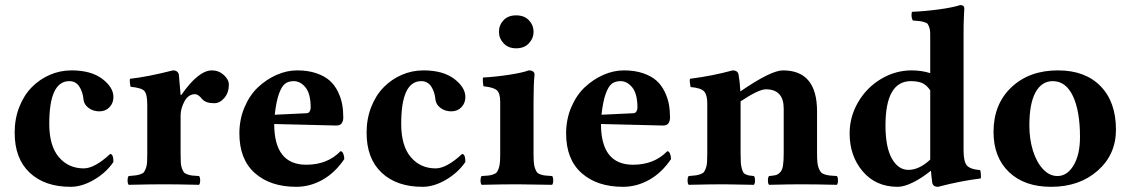

<svg xmlns="http://www.w3.org/2000/svg" viewBox="-20 -718 4404 748"><path d="M421.9 -86.9Q393.1 -44.9 346.2 -17.6Q299.3 9.8 254.9 9.8Q154.3 9.8 95.7 -45.2Q37.1 -100.1 37.1 -201.2Q37.1 -255.4 55.2 -301.3Q73.2 -347.2 103.8 -378.2Q134.3 -409.2 174.3 -426.5Q214.4 -443.8 258.8 -443.8Q334.5 -443.8 378.2 -410.9Q421.9 -377.9 421.9 -339.8Q421.9 -316.4 406.5 -300.3Q391.1 -284.2 367.2 -284.2Q342.8 -284.2 325 -297.6Q307.1 -311 305.2 -331.1Q302.7 -359.4 289.1 -380.6Q275.4 -401.9 250 -401.9Q171.9 -401.9 171.9 -235.8Q171.9 -149.9 209.2 -106Q246.6 -62 306.2 -62Q348.6 -62 409.2 -118.2Q421.9 -118.2 421.9 -86.9Z M683.6 -268.1V-120.1Q683.6 -99.1 684.3 -85.7Q685.1 -72.3 688.7 -62.3Q692.4 -52.2 696.3 -47.1Q700.2 -42 710 -38.6Q719.7 -35.2 728.5 -34.2Q737.3 -33.2 755.4 -32.2Q759.8 -27.8 759.8 -15.1Q759.8 -2.4 755.4 2Q669.4 0 619.6 0Q565.4 0 481.4 2Q477.1 -2.4 477.1 -15.1Q477.1 -27.8 481.4 -32.2Q500 -33.7 508.3 -34.7Q516.6 -35.6 526.9 -39.1Q537.1 -42.5 540.8 -47.4Q544.4 -52.2 548.3 -62.3Q552.2 -72.3 553 -85.7Q553.7 -99.1 553.7 -120.1V-309.1Q553.7 -351.6 542.2 -363.8Q530.8 -376 488.8 -379.9Q487.3 -384.8 486.1 -395.5Q484.9 -406.2 486.3 -411.1Q552.2 -418 653.8 -443.8Q664.1 -443.8 669.9 -439Q675.8 -434.1 676.8 -426.8Q681.6 -377.9 683.6 -348.1H686.5Q752.9 -443.8 805.7 -443.8Q832 -443.8 851.8 -426Q871.6 -408.2 871.6 -388.2Q871.6 -357.4 854.2 -336.7Q836.9 -315.9 814.5 -315.9Q781.7 -315.9 767.6 -332Q752.4 -351.1 739.7 -351.1Q713.9 -351.1 698.7 -323.2Q683.6 -295.4 683.6 -268.1Z M1050.3 -271 1175.3 -276.9Q1182.6 -277.3 1186.5 -284.2Q1190.4 -291 1190.4 -297.9Q1190.4 -352.5 1170.4 -377.2Q1150.4 -401.9 1124.5 -401.9Q1103.5 -401.9 1090.3 -391.6Q1077.1 -381.3 1066.7 -352.3Q1056.2 -323.2 1050.3 -271ZM1306.6 -128.9Q1313.5 -128.9 1317.4 -119.1Q1321.3 -109.4 1321.3 -98.1Q1284.7 -44.4 1236.1 -17.3Q1187.5 9.8 1134.3 9.8Q1033.2 9.8 972.9 -43.7Q912.6 -97.2 912.6 -198.2Q912.6 -253.4 932.9 -300.8Q953.1 -348.1 985.8 -378.7Q1018.6 -409.2 1058.1 -426.5Q1097.7 -443.8 1137.7 -443.8Q1180.2 -443.8 1212.6 -432.6Q1245.1 -421.4 1264.6 -403.8Q1284.2 -386.2 1296.4 -361.1Q1308.6 -335.9 1313 -311.8Q1317.4 -287.6 1317.4 -259.8Q1317.4 -246.6 1311 -237.5Q1304.7 -228.5 1288.6 -229L1048.3 -234.9Q1048.3 -76.2 1173.3 -76.2Q1255.4 -76.2 1306.6 -128.9Z M1793 -86.9Q1764.2 -44.9 1717.3 -17.6Q1670.4 9.8 1626 9.8Q1525.4 9.8 1466.8 -45.2Q1408.2 -100.1 1408.2 -201.2Q1408.2 -255.4 1426.3 -301.3Q1444.3 -347.2 1474.9 -378.2Q1505.4 -409.2 1545.4 -426.5Q1585.4 -443.8 1629.9 -443.8Q1705.6 -443.8 1749.3 -410.9Q1793 -377.9 1793 -339.8Q1793 -316.4 1777.6 -300.3Q1762.2 -284.2 1738.3 -284.2Q1713.9 -284.2 1696 -297.6Q1678.2 -311 1676.3 -331.1Q1673.8 -359.4 1660.2 -380.6Q1646.5 -401.9 1621.1 -401.9Q1543 -401.9 1543 -235.8Q1543 -149.9 1580.3 -106Q1617.7 -62 1677.2 -62Q1719.7 -62 1780.3 -118.2Q1793 -118.2 1793 -86.9Z M2058.6 -321.8V-122.1Q2058.6 -100.6 2059.6 -86.9Q2060.5 -73.2 2064.2 -62.7Q2067.9 -52.2 2071.8 -47.1Q2075.7 -42 2085.2 -38.6Q2094.7 -35.2 2104 -34.2Q2113.3 -33.2 2130.9 -32.2Q2135.3 -27.8 2135.3 -15.1Q2135.3 -2.4 2130.9 2Q2108.4 1.5 2062.3 1Q2016.1 0.5 1993.7 0Q1940.4 0 1856.4 2Q1852.1 -2.4 1852.1 -15.1Q1852.1 -27.8 1856.4 -32.2Q1874 -33.2 1883.3 -34.2Q1892.6 -35.2 1902.1 -38.6Q1911.6 -42 1915.5 -47.1Q1919.4 -52.2 1923.1 -62.7Q1926.8 -73.2 1927.7 -86.9Q1928.7 -100.6 1928.7 -122.1V-321.8Q1928.7 -354.5 1915.8 -366.2Q1902.8 -377.9 1863.8 -381.8Q1862.3 -386.7 1861.3 -398.9Q1860.4 -411.1 1861.8 -416Q1910.2 -418.5 1963.9 -426.8Q2017.6 -435.1 2039.6 -443.8Q2062.5 -443.8 2062.5 -426.8Q2058.6 -392.1 2058.6 -321.8ZM1923.8 -594.2Q1923.8 -620.1 1941.7 -639.2Q1959.5 -658.2 1990.7 -658.2Q2022.5 -658.2 2040.5 -639.2Q2058.6 -620.1 2058.6 -594.2Q2058.6 -568.8 2040.5 -549.3Q2022.5 -529.8 1990.7 -529.8Q1960 -529.8 1941.9 -549.3Q1923.8 -568.8 1923.8 -594.2Z M2323.2 -271 2448.2 -276.9Q2455.6 -277.3 2459.5 -284.2Q2463.4 -291 2463.4 -297.9Q2463.4 -352.5 2443.4 -377.2Q2423.3 -401.9 2397.5 -401.9Q2376.5 -401.9 2363.3 -391.6Q2350.1 -381.3 2339.6 -352.3Q2329.1 -323.2 2323.2 -271ZM2579.6 -128.9Q2586.4 -128.9 2590.3 -119.1Q2594.2 -109.4 2594.2 -98.1Q2557.6 -44.4 2509 -17.3Q2460.4 9.8 2407.2 9.8Q2306.2 9.8 2245.8 -43.7Q2185.5 -97.2 2185.5 -198.2Q2185.5 -253.4 2205.8 -300.8Q2226.1 -348.1 2258.8 -378.7Q2291.5 -409.2 2331.1 -426.5Q2370.6 -443.8 2410.6 -443.8Q2453.1 -443.8 2485.6 -432.6Q2518.1 -421.4 2537.6 -403.8Q2557.1 -386.2 2569.3 -361.1Q2581.5 -335.9 2585.9 -311.8Q2590.3 -287.6 2590.3 -259.8Q2590.3 -246.6 2584 -237.5Q2577.6 -228.5 2561.5 -229L2321.3 -234.9Q2321.3 -76.2 2446.3 -76.2Q2528.3 -76.2 2579.6 -128.9Z M3163.1 -284.2V-122.1Q3163.1 -101.1 3164.3 -86.9Q3165.5 -72.8 3169.7 -62.5Q3173.8 -52.2 3178.5 -46.9Q3183.1 -41.5 3193.4 -38.3Q3203.6 -35.2 3213.1 -34.2Q3222.7 -33.2 3240.2 -32.2Q3244.6 -27.8 3244.6 -15.1Q3244.6 -2.4 3240.2 2Q3154.3 0 3098.1 0Q3060.1 0 2976.1 2Q2971.7 -2.4 2971.7 -15.1Q2971.7 -27.8 2976.1 -32.2Q2994.1 -33.7 3002.7 -35.9Q3011.2 -38.1 3019.5 -46.9Q3027.8 -55.7 3030.5 -73.5Q3033.2 -91.3 3033.2 -122.1V-294.9Q3033.2 -370.1 2963.4 -370.1Q2936 -370.1 2865.2 -323.2V-122.1Q2865.2 -100.6 2866 -86.7Q2866.7 -72.8 2869.6 -62.7Q2872.6 -52.7 2875.2 -47.4Q2877.9 -42 2885 -38.8Q2892.1 -35.6 2898.2 -34.4Q2904.3 -33.2 2917 -32.2Q2921.4 -27.8 2921.4 -15.1Q2921.4 -2.4 2917 2Q2831.1 0 2800.3 0Q2747.1 0 2663.1 2Q2658.7 -2.4 2658.7 -15.1Q2658.7 -27.8 2663.1 -32.2Q2681.6 -33.7 2689.9 -34.7Q2698.2 -35.6 2708.5 -39.3Q2718.8 -43 2722.4 -47.9Q2726.1 -52.7 2730 -63Q2733.9 -73.2 2734.6 -86.9Q2735.4 -100.6 2735.4 -122.1V-315.9Q2735.4 -348.6 2722.9 -362.1Q2710.4 -375.5 2670.4 -378.9Q2668.9 -384.8 2667.7 -395.8Q2666.5 -406.7 2668 -411.1Q2756.8 -422.4 2834 -443.8Q2854.5 -443.8 2857.4 -426.8Q2862.3 -400.4 2864.3 -361.8Q2983.4 -443.8 3030.3 -443.8Q3163.1 -443.8 3163.1 -284.2Z M3604 -96.2V-120.1V-366.2Q3588.4 -388.7 3570.8 -395.3Q3553.2 -401.9 3528.8 -401.9Q3429.7 -401.9 3429.7 -229Q3429.7 -144.5 3454.6 -100.3Q3479.5 -56.2 3519 -56.2Q3561 -56.2 3604 -96.2ZM3604 -433.1V-563Q3604 -582 3603.8 -592.3Q3603.5 -602.5 3600.1 -611.8Q3596.7 -621.1 3594 -624.8Q3591.3 -628.4 3581.5 -631.6Q3571.8 -634.8 3563.2 -635.7Q3554.7 -636.7 3536.1 -638.2Q3528.3 -652.8 3532.7 -671.9Q3585.9 -674.3 3639.4 -681.6Q3692.9 -689 3720.7 -698.2Q3736.8 -698.2 3736.8 -685.1Q3736.8 -684.1 3736.6 -679.2Q3736.3 -674.3 3735.8 -665.8Q3735.4 -657.2 3734.9 -646Q3734.4 -634.8 3734.1 -617.9Q3733.9 -601.1 3733.9 -583V-132.8Q3733.9 -89.4 3746.3 -74Q3758.8 -58.6 3798.8 -55.2Q3800.3 -50.3 3801.3 -39.1Q3802.2 -27.8 3800.8 -22.9Q3719.7 -12.7 3634.8 9.8Q3614.3 9.8 3611.8 -6.8Q3607.9 -36.1 3606.9 -53.2Q3570.8 -23.9 3536.4 -7.1Q3502 9.8 3477.1 9.8Q3392.1 9.8 3341.1 -50.3Q3290 -110.4 3290 -198.2Q3290 -263.2 3323.2 -320.1Q3356.4 -377 3412.4 -410.4Q3468.3 -443.8 3531.7 -443.8Q3569.3 -443.8 3604 -433.1Z M3850.6 -204.1Q3850.6 -312 3920.2 -377.9Q3989.7 -443.8 4101.6 -443.8Q4207.5 -443.8 4267.6 -382.3Q4327.6 -320.8 4327.6 -212.9Q4327.6 -115.7 4256.3 -53Q4185.1 9.8 4074.7 9.8Q3970.7 9.8 3910.6 -47.9Q3850.6 -105.5 3850.6 -204.1ZM4081.5 -401.9Q4038.1 -401.9 4014.2 -358.2Q3990.2 -314.5 3990.2 -229Q3990.2 -175.3 4004.4 -130.4Q4018.6 -85.4 4043.7 -58.8Q4068.8 -32.2 4099.6 -32.2Q4137.7 -32.2 4162.6 -74Q4187.5 -115.7 4187.5 -184.1Q4187.5 -285.6 4159.9 -343.8Q4132.3 -401.9 4081.5 -401.9Z"/></svg>

Font: Common Serif
Style: Bold
Weight: 700
Designer: Philipp H. Poll, Khaled Hosny
Foundry: Stefan Peev, Context Ltd.
Version: Version 1.026